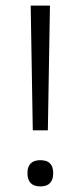

<svg xmlns="http://www.w3.org/2000/svg" viewBox="-20 -659 290 688"><path d="M151.5 -192H97.5L90 -639H159ZM124.5 9Q101.5 9 90 -3Q78.5 -15 78.5 -36.5V-40Q78.5 -62 90 -73.5Q101.5 -85 124.5 -85Q148 -85 159.2 -73.5Q170.5 -62 170.5 -40V-36.5Q170.5 -15 159.2 -3Q148 9 124.5 9Z"/></svg>

Font: Anek Gujarati SemiExpanded Light
Style: Regular
Weight: 300
Width: 6
Designer: Mrunmayee Ghaisas (Gujarati), Yesha Goshar (Latin)
Foundry: Ek Type
Version: Version 1.003